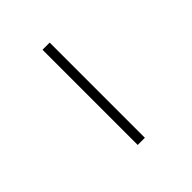

<svg xmlns="http://www.w3.org/2000/svg" viewBox="51 -575 500 500"><g transform="rotate(45 300.5 -325.0)"><path d="M467.8 -312H117.2V-338.4H467.8Z"/></g></svg>

Font: Roboto Mono Thin
Style: Regular
Weight: 250
Designer: Google
Version: Version 2.000985; 2015; ttfautohint (v1.3)